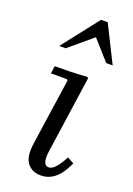

<svg xmlns="http://www.w3.org/2000/svg" viewBox="-141 -775 582 840"><g transform="rotate(20 149.5 -355.0)"><path d="M248 -105 279 -88Q254 -34 225.5 -12Q197 10 162 10Q121 10 99 -18.5Q77 -47 86 -111L131 -420L126 -425H52L57 -460Q96 -460 131.5 -461Q167 -462 207 -465L212 -460L160 -97Q156 -66 162 -50.5Q168 -35 182 -35Q199 -35 215.5 -54.5Q232 -74 248 -105ZM264 -550 183 -641 75 -550H45L178 -720H209L294 -550Z"/></g></svg>

Font: Brygada 1918
Style: Italic
Weight: 400
Italic angle: -8°
Designer: Mateusz Machalski | Borys Kosmynka | Przemek Hoffer
Foundry: NIEPODLEGLA 2018
Version: Version 3.006